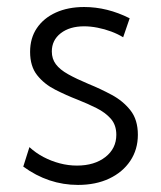

<svg xmlns="http://www.w3.org/2000/svg" viewBox="-20 -518 460 548"><path d="M46.4 -42.5 64 -98.1Q82 -81.5 104.2 -69.8Q126.5 -58.1 150.6 -51.8Q174.8 -45.4 199.7 -45.4Q249.5 -45.4 280.8 -69.8Q312 -94.2 312 -133.3Q312 -161.1 296.4 -179Q280.8 -196.8 255.4 -209.5Q230 -222.2 201.7 -233.4Q168.9 -246.1 137.7 -262Q106.4 -277.8 86.2 -303.2Q65.9 -328.6 65.9 -370.1Q65.9 -409.2 85.2 -437.7Q104.5 -466.3 139.4 -482.2Q174.3 -498 220.2 -498Q286.1 -498 350.1 -465.8L331.5 -411.6Q316.4 -420.9 297.4 -428Q278.3 -435.1 258.3 -439Q238.3 -442.9 220.2 -442.9Q178.7 -442.9 153.3 -423.1Q127.9 -403.3 127.9 -371.1Q127.9 -350.1 139.4 -334.7Q150.9 -319.3 174.3 -306.2Q197.8 -293 232.9 -278.3Q266.6 -264.6 298.8 -247.3Q331.1 -230 352.3 -203.1Q373.5 -176.3 373.5 -133.3Q373.5 -91.3 351.8 -58.8Q330.1 -26.4 291.7 -8.3Q253.4 9.8 202.6 9.8Q118.2 9.8 46.4 -42.5Z"/></svg>

Font: Kumbh Sans Light
Style: Regular
Weight: 300
Version: Version 1.004